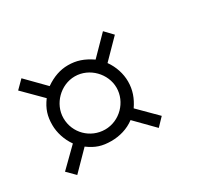

<svg xmlns="http://www.w3.org/2000/svg" viewBox="-75 -509 551 514"><g transform="rotate(-30 200.0 -252.5)"><path d="M161 -335C206 -335 243 -296 243 -253C243 -209 206 -171 161 -171C116 -171 79 -207 79 -253C79 -297 117 -335 161 -335ZM11 -378 67 -322C50 -299 44 -279 44 -252C44 -229 52 -203 67 -182L11 -127L35 -103L90 -159C113 -142 132 -136 160 -136C185 -136 211 -143 232 -159L287 -103L310 -127L255 -182C270 -204 278 -226 278 -252C278 -276 270 -301 255 -322L310 -378L287 -402L232 -346C207 -363 186 -370 160 -370C136 -370 113 -362 90 -346L35 -402Z"/></g></svg>

Font: Romanesco
Style: Regular
Weight: 400
Designer: Astigmatic (AOETI)
Foundry: Astigmatic (AOETI)
Version: Version 1.000